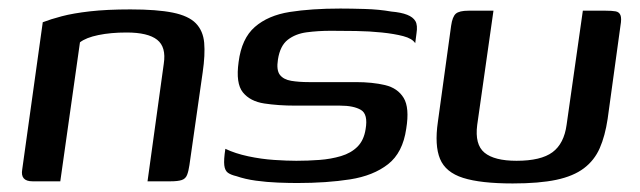

<svg xmlns="http://www.w3.org/2000/svg" viewBox="-20 -424 1496 449"><path d="M56 0Q27 0 32 -28L80 -372Q98 -379 124.5 -386Q151 -393 190.5 -397.5Q230 -402 285 -402Q347 -402 384 -394.5Q421 -387 438 -369.5Q455 -352 457.5 -324Q460 -296 454 -255L423 -38Q421 -24 417.5 -15Q414 -6 405 -3Q396 0 379 0H325L363 -275Q369 -314 347.5 -331Q326 -348 276 -348Q239 -348 210 -342Q181 -336 167 -325L121 0Z M675 4Q656 4 630 3Q604 2 578.5 -1.5Q553 -5 533 -12Q520 -15 513 -20Q506 -25 504.5 -37.5Q503 -50 507 -76Q530 -65 560.5 -58.5Q591 -52 621 -50Q651 -48 673 -48Q700 -48 727 -50Q754 -52 777.5 -59Q801 -66 816 -81Q831 -96 835 -122Q841 -157 824 -167Q807 -177 775 -177H670Q631 -177 598 -182Q565 -187 548 -208Q531 -229 538 -279Q545 -334 576 -361Q607 -388 657.5 -396Q708 -404 776 -404Q800 -404 833.5 -403Q867 -402 895 -397Q918 -395 932 -389.5Q946 -384 951.5 -374.5Q957 -365 954 -346L951 -323Q944 -334 923 -339.5Q902 -345 873 -348Q844 -351 812.5 -351.5Q781 -352 754 -352Q724 -352 697.5 -348.5Q671 -345 653 -331Q635 -317 630 -285Q626 -260 634.5 -249Q643 -238 661 -235Q679 -232 702 -232H812Q851 -232 880.5 -225Q910 -218 924 -195Q938 -172 930 -123Q922 -67 887.5 -40Q853 -13 798.5 -4.5Q744 4 675 4Z M1134 -399 1096 -132Q1090 -86 1113 -67Q1136 -48 1188 -48Q1245 -48 1272 -68Q1299 -88 1305 -132L1343 -399Q1344 -399 1351.5 -399Q1359 -399 1368 -399Q1377 -399 1385 -399Q1393 -399 1396 -399Q1411 -399 1419.5 -397.5Q1428 -396 1431 -388.5Q1434 -381 1431 -364L1401 -146Q1395 -106 1382.5 -77.5Q1370 -49 1345.5 -30.5Q1321 -12 1281 -3.5Q1241 5 1179 5Q1104 5 1063 -8Q1022 -21 1009 -52.5Q996 -84 1004 -139L1035 -364Q1038 -385 1046 -392Q1054 -399 1076 -399Q1091 -399 1105 -399Q1119 -399 1134 -399Z"/></svg>

Font: Genos Thin Medium
Style: Italic
Weight: 500
Italic angle: -8°
Version: Version 1.010